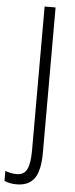

<svg xmlns="http://www.w3.org/2000/svg" viewBox="-107 -745 373 960"><g transform="rotate(5 79.0 -265.0)"><path d="M15 184Q-21 184 -47 172V122Q-34 127 -19.5 130Q-5 133 10 133Q48 133 62.5 102.5Q77 72 77 8V-714H132V15Q132 105 103.5 144.5Q75 184 15 184Z"/></g></svg>

Font: Noto Sans Telugu ExtraCondensed Light
Style: Regular
Weight: 300
Width: 2
Designer: Jelle Bosma - Monotype Design Team
Foundry: Monotype Imaging Inc.
Version: Version 2.005; ttfautohint (v1.8.4.7-5d5b)